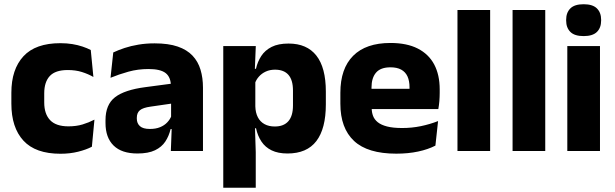

<svg xmlns="http://www.w3.org/2000/svg" viewBox="-20 -707 2880 899"><path d="M263.1 12.9Q146.1 12.9 89.7 -48.5Q33.2 -109.9 33.2 -221.7V-272.7Q33.2 -382.2 89.7 -443.5Q146.2 -504.8 262.7 -504.8Q292.4 -504.8 318.5 -500.6Q344.6 -496.3 366.5 -488.9Q388.4 -481.6 405 -472.8L417.3 -346.6Q393 -360.5 363.6 -369.8Q334.2 -379.1 297 -379.1Q239.1 -379.1 213.1 -351Q187.1 -323 187.1 -270V-227.3Q187.1 -173.4 214.7 -144.4Q242.2 -115.4 300.5 -115.4Q337.1 -115.4 366.3 -124.2Q395.5 -133 422.2 -146.8L410.2 -20Q384.1 -6.2 346 3.3Q308 12.9 263.1 12.9Z M930.4 0H779.9L784.6 -123L781.1 -130.7V-284L780.2 -303.9Q780.2 -345.1 756 -364.5Q731.8 -383.8 675.3 -383.8Q625.8 -383.8 581.3 -371.4Q536.8 -359 497.5 -342.8L510.3 -461.4Q533.8 -472.5 563.2 -482.3Q592.7 -492.1 628.1 -498Q663.4 -504 703.9 -504Q768.5 -504 812.1 -489Q855.6 -474 881.5 -446.4Q907.5 -418.8 918.9 -380.6Q930.4 -342.5 930.4 -296.4ZM623.5 11.7Q549.9 11.7 512 -25.4Q474 -62.6 474 -131V-144.3Q474 -217.1 518.6 -251.7Q563.3 -286.3 660.8 -299L792.8 -316.5L801.8 -224.6L684.8 -207.7Q649.3 -202.8 635 -190.8Q620.6 -178.8 620.6 -155.4V-151.8Q620.6 -129.5 635.1 -116.4Q649.6 -103.2 681.6 -103.2Q709.5 -103.2 729.6 -111.5Q749.8 -119.8 762.9 -133.8Q776.1 -147.7 782.6 -164.4L804.1 -102.7H778.8Q771.1 -70.3 754.2 -44.5Q737.3 -18.6 705.9 -3.5Q674.6 11.7 623.5 11.7Z M1326.2 11.7Q1282 11.7 1252 -2.9Q1221.9 -17.5 1204.2 -44.2Q1186.4 -70.8 1178.8 -106.4H1139.3L1175.5 -209.4Q1176.3 -179.2 1187.3 -158Q1198.2 -136.9 1218.5 -125.8Q1238.7 -114.7 1266.7 -114.7Q1308.5 -114.7 1330.2 -139.5Q1351.8 -164.2 1351.8 -213.1V-283.2Q1351.8 -332.2 1330.6 -356.5Q1309.4 -380.8 1267.4 -380.8Q1243.8 -380.8 1224.6 -372Q1205.4 -363.2 1192.2 -348.2Q1178.9 -333.3 1173 -314.5L1137.8 -385H1178.5Q1185.9 -418.1 1203.4 -444.9Q1220.9 -471.7 1251.9 -487.4Q1282.9 -503.1 1331.2 -503.1Q1417 -503.1 1461.3 -446.7Q1505.7 -390.3 1505.7 -278.2V-218.1Q1505.7 -104.7 1461.3 -46.5Q1416.8 11.7 1326.2 11.7ZM1177.5 172H1025.4V-491.4H1177.7L1172.3 -358.8L1175.5 -341.7V-152.7L1173.3 -126.4L1177.5 5.2Z M1835.5 12.5Q1701.4 12.5 1637.6 -47.2Q1573.7 -107 1573.7 -221.4V-272.5Q1573.7 -385.7 1633.6 -445.8Q1693.4 -505.8 1808.2 -505.8Q1885 -505.8 1936.1 -479.7Q1987.3 -453.6 2013.1 -405.1Q2038.8 -356.5 2038.8 -288.5V-272.1Q2038.8 -253 2037.2 -233.3Q2035.5 -213.5 2032.3 -196.4H1894.6Q1896.3 -225.6 1896.9 -251.4Q1897.5 -277.2 1897.5 -297.9Q1897.5 -328.3 1888 -349.2Q1878.4 -370 1858.7 -380.9Q1839 -391.8 1808.2 -391.8Q1762.2 -391.8 1740.9 -367.1Q1719.5 -342.4 1719.5 -296.9V-252L1720.4 -235.3V-200.5Q1720.4 -181.3 1726.7 -164.4Q1733 -147.5 1748.8 -134.7Q1764.7 -121.9 1792.4 -114.8Q1820.2 -107.6 1863.1 -107.6Q1908.4 -107.6 1950.5 -116.3Q1992.6 -125 2031.2 -140.1L2018.7 -25.2Q1984.7 -7.5 1938.1 2.5Q1891.6 12.5 1835.5 12.5ZM2001.5 -196.4H1654.7V-291.2H2001.5Z M2275 0H2122V-660.3H2275Z M2533 0H2380V-660.3H2533Z M2789.3 0H2636.3V-491.4H2789.3ZM2712.8 -538Q2670.2 -538 2650.6 -557.6Q2630.9 -577.3 2630.9 -610.9V-614.3Q2630.9 -648 2650.6 -667.6Q2670.2 -687.2 2712.8 -687.2Q2755.1 -687.2 2774.9 -667.6Q2794.7 -648 2794.7 -614.3V-610.9Q2794.7 -576.8 2774.9 -557.4Q2755.1 -538 2712.8 -538Z"/></svg>

Font: Anek Malayalam Medium
Style: Regular
Weight: 500
Designer: Maithili Shingre (Malayalam) & Yesha Goshar (Latin)
Foundry: Ek Type
Version: Version 1.003